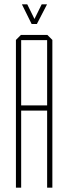

<svg xmlns="http://www.w3.org/2000/svg" viewBox="-20 -860 313 880"><path d="M53 0V-677L76 -700H197L220 -677V0H196V-353H77V0ZM77 -676V-377H196V-676ZM125 -750 81 -839V-840H105L138 -773L171 -840H195V-839L149 -750Z"/></svg>

Font: Foldit Thin Thin
Style: Regular
Weight: 250
Version: Version 1.003